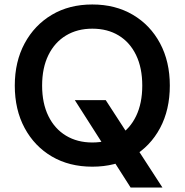

<svg xmlns="http://www.w3.org/2000/svg" viewBox="-20 -732 824 857"><path d="M563 105 314 -285H452L705 105ZM392 12Q289 12 211.5 -33.5Q134 -79 90 -160.5Q46 -242 46 -350Q46 -457 90 -538.5Q134 -620 211.5 -666Q289 -712 392 -712Q495 -712 573 -666Q651 -620 694.5 -538.5Q738 -457 738 -350Q738 -242 694.5 -160.5Q651 -79 573 -33.5Q495 12 392 12ZM392 -96Q460 -96 510 -126.5Q560 -157 587.5 -214Q615 -271 615 -350Q615 -429 587.5 -486Q560 -543 510 -573.5Q460 -604 392 -604Q325 -604 274.5 -573.5Q224 -543 196 -486Q168 -429 168 -350Q168 -271 196 -214Q224 -157 274.5 -126.5Q325 -96 392 -96Z"/></svg>

Font: DM Sans 17pt SemiBold
Style: Regular
Weight: 600
Version: Version 4.004;gftools[0.9.30]